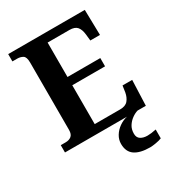

<svg xmlns="http://www.w3.org/2000/svg" viewBox="-222 -841 1097 1207"><g transform="rotate(-30 326.5 -237.0)"><path d="M28 0V-53H63Q89 -53 105 -66Q121 -79 121 -110V-599Q121 -640 103.5 -650.5Q86 -661 62 -661H28V-714H584L588 -530H518L513 -577Q509 -614 492.5 -633.5Q476 -653 437 -653H279V-403H517V-343H279V-61H464Q503 -61 521 -82.5Q539 -104 545 -137L552 -184H622L615 0ZM509 240Q436 240 398 213.5Q360 187 360 130Q360 99 376.5 72Q393 45 420 26Q447 7 478 0H555Q534 6 512.5 21.5Q491 37 476.5 60Q462 83 462 115Q462 143 481.5 155.5Q501 168 531 168Q544 168 560 166Q576 164 594 160V224Q578 231 551 235.5Q524 240 509 240Z"/></g></svg>

Font: Noto Serif Myanmar
Style: Bold
Weight: 700
Designer: Ben Mitchell and the Monotype Design Team
Foundry: Monotype Imaging Inc.
Version: Version 2.106; ttfautohint (v1.8.4.7-5d5b)